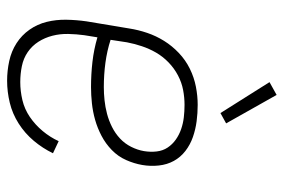

<svg xmlns="http://www.w3.org/2000/svg" viewBox="-149 -641 798 540"><g transform="rotate(90 250.0 -371.0)"><path d="M207 8Q179 8 151.5 2Q124 -4 101.5 -18.5Q79 -33 63.5 -55Q48 -77 41.5 -103.5Q35 -130 35.5 -158.5Q36 -187 40 -215L60 -335Q64 -361 72.5 -386Q81 -411 95 -433.5Q109 -456 129 -475Q149 -494 173.5 -506Q198 -518 224 -523Q250 -528 275 -528Q298 -528 321 -525Q344 -522 365.5 -514.5Q387 -507 404.5 -493.5Q422 -480 432.5 -461Q443 -442 445.5 -418.5Q448 -395 444 -372Q440 -349 430 -326.5Q420 -304 402 -286.5Q384 -269 362 -257.5Q340 -246 317 -239.5Q294 -233 270.5 -230.5Q247 -228 225 -228Q189 -228 154 -232Q119 -236 85 -246L79 -209Q76 -187 75.5 -164Q75 -141 80.5 -119.5Q86 -98 97.5 -80Q109 -62 126.5 -50Q144 -38 166 -33.5Q188 -29 211 -29Q236 -29 261.5 -35Q287 -41 309 -56Q331 -71 348.5 -92Q366 -113 377 -137L411 -121Q397 -92 376 -67Q355 -42 327.5 -24.5Q300 -7 269 0.5Q238 8 207 8ZM225 -264Q243 -264 262 -266Q281 -268 300 -273Q319 -278 337 -287Q355 -296 369.5 -309.5Q384 -323 393 -341Q402 -359 405 -377Q408 -395 406 -412.5Q404 -430 395 -443.5Q386 -457 372.5 -466.5Q359 -476 343 -481.5Q327 -487 310 -489Q293 -491 275 -491Q254 -491 233 -487Q212 -483 192 -472.5Q172 -462 155.5 -446Q139 -430 128 -411Q117 -392 110 -371Q103 -350 99 -329L92 -283Q123 -273 156.5 -268.5Q190 -264 225 -264ZM298 -592 211 -730 247 -750 327 -608Z"/></g></svg>

Font: Iosevka Extralight
Style: Italic
Weight: 200
Italic angle: -9°
Monospace: yes
Designer: Belleve Invis
Foundry: Belleve Invis
Version: Version 32.5.0; ttfautohint (v1.8.4)